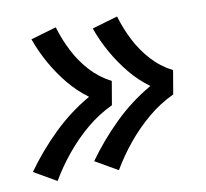

<svg xmlns="http://www.w3.org/2000/svg" viewBox="-64 -664 704 657"><g transform="rotate(-10 288.0 -335.5)"><path d="M298 -76Q325 -122 359.5 -164Q394 -206 435.5 -241Q477 -276 526 -299L540 -381Q499 -402 468.5 -435.5Q438 -469 417 -510Q396 -551 383 -595L294 -569Q310 -524 333.5 -482.5Q357 -441 386.5 -405Q416 -369 454 -341Q384 -301 325.5 -244Q267 -187 220 -121ZM85 -76Q112 -122 146.5 -164Q181 -206 222.5 -241Q264 -276 313 -299L327 -381Q286 -402 255.5 -435.5Q225 -469 204 -510Q183 -551 170 -595L81 -569Q97 -524 120.5 -482.5Q144 -441 173.5 -405Q203 -369 241 -341Q171 -301 112.5 -244Q54 -187 7 -121Z"/></g></svg>

Font: Iosevka Sparkle Medium
Style: Italic
Weight: 500
Italic angle: -9°
Designer: Belleve Invis
Foundry: Belleve Invis
Version: Version 4.5.0; ttfautohint (v1.8.3)